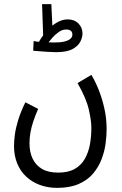

<svg xmlns="http://www.w3.org/2000/svg" viewBox="-20 -681 592 931"><path d="M48 28Q48 3 52 -28Q56 -59 68 -98.5Q80 -138 103 -185L165 -153Q151 -121 141.5 -92.5Q132 -64 127.5 -38Q123 -12 123 15Q123 56 138 88Q153 120 183.5 138Q214 156 262 156Q311 156 342.5 138Q374 120 391.5 89Q409 58 416 19.5Q423 -19 423 -61Q423 -96 410.5 -150.5Q398 -205 356 -278L423 -318Q442 -287 458.5 -245.5Q475 -204 486 -155.5Q497 -107 497 -55Q497 -23 492 15Q487 53 472.5 91Q458 129 431.5 160.5Q405 192 362 211Q319 230 257 230Q211 230 172.5 215.5Q134 201 106 174.5Q78 148 63 110.5Q48 73 48 28ZM252 -428Q236 -428 213.5 -429.5Q191 -431 171 -432.5Q151 -434 141 -435L143 -482Q160 -478 190 -476.5Q220 -475 245 -475Q275 -475 294 -480Q313 -485 322 -493.5Q331 -502 331 -513Q331 -526 323 -532Q315 -538 301 -538Q282 -538 264.5 -525.5Q247 -513 233.5 -497.5Q220 -482 213 -473L167 -475Q183 -504 205.5 -529.5Q228 -555 254.5 -571Q281 -587 308 -587Q341 -587 360.5 -567Q380 -547 380 -518Q380 -500 369.5 -479Q359 -458 331.5 -443Q304 -428 252 -428ZM190 -486 184 -661H229L236 -510Z"/></svg>

Font: Noto Sans Arabic ExtraCondensed
Style: Regular
Weight: 400
Width: 2
Designer: Monotype Design Team, Nadine Chahine, Nizar Qandah and Khaled Hosny
Foundry: Monotype Imaging Inc.
Version: Version 2.012